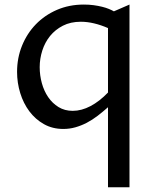

<svg xmlns="http://www.w3.org/2000/svg" viewBox="-20 -547 665 829"><path d="M341.8 -527.3Q363.8 -527.3 383.8 -524.7Q403.8 -522 420.7 -517.8Q437.5 -513.7 450.4 -508.3Q463.4 -502.9 471.7 -498L539.1 -527.3V261.7H446.3V-84Q423.8 -64 401.1 -46.6Q378.4 -29.3 354.5 -16.8Q330.6 -4.4 305.4 2.7Q280.3 9.8 253.4 9.8Q206.5 9.8 169.7 -11Q132.8 -31.7 106.9 -66.2Q81.1 -100.6 67.4 -145Q53.7 -189.5 53.7 -236.8Q53.7 -296.9 75.2 -349.9Q96.7 -402.8 134.8 -442.1Q172.9 -481.4 225.8 -504.4Q278.8 -527.3 341.8 -527.3ZM446.3 -425.8Q416 -439 386.5 -446Q356.9 -453.1 329.1 -453.1Q284.7 -453.1 251.5 -436Q218.3 -418.9 196 -391.4Q173.8 -363.8 162.6 -328.6Q151.4 -293.5 151.4 -256.8Q151.4 -222.2 160.6 -188.2Q169.9 -154.3 188 -127.7Q206.1 -101.1 232.7 -84.7Q259.3 -68.4 293.9 -68.4Q332 -68.4 370.8 -88.9Q409.7 -109.4 446.3 -147.5Z"/></svg>

Font: Proza Libre
Style: Regular
Weight: 400
Designer: Jasper de Waard
Foundry: Jasper de Waard
Version: Version 1.000; ttfautohint (v1.4.1.8-43bc)